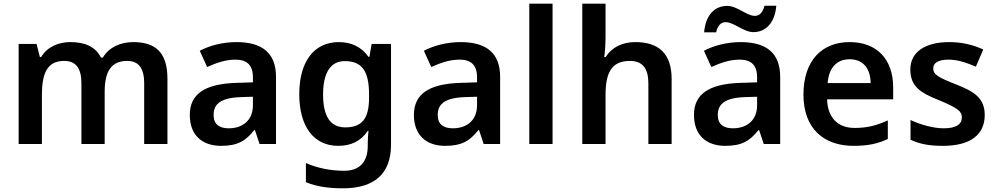

<svg xmlns="http://www.w3.org/2000/svg" viewBox="-20 -831 5394 1040"><path d="M702 -603C636 -603 571 -577 537 -519H527C498 -577 442 -603 361 -603C298 -603 236 -578 203 -522H196L178 -593H81V-51H207V-316C207 -435 236 -501 328 -501C392 -501 421 -460 421 -380V-51H547V-333C547 -442 581 -501 669 -501C732 -501 761 -460 761 -380V-51H887V-404C887 -544 825 -603 702 -603Z M1261 -603C1186 -603 1115 -584 1062 -556L1102 -468C1151 -490 1201 -508 1255 -508C1315 -508 1350 -481 1350 -412V-385L1256 -382C1089 -376 1008 -321 1008 -209C1008 -94 1080 -41 1177 -41C1267 -41 1310 -67 1357 -126H1361L1386 -51H1475V-415C1475 -543 1401 -603 1261 -603ZM1284 -305 1350 -307V-261C1350 -178 1293 -136 1219 -136C1170 -136 1137 -156 1137 -208C1137 -266 1173 -301 1284 -305Z M1815 -603C1681 -603 1601 -497 1601 -321C1601 -145 1680 -41 1812 -41C1880 -41 1935 -66 1972 -122H1976C1974 -106 1972 -75 1972 -55V-41C1972 47 1927 94 1845 94C1769 94 1698 79 1637 52V156C1696 180 1760 189 1837 189C2011 189 2098 108 2098 -47V-593H1993L1981 -523H1976C1938 -577 1883 -603 1815 -603ZM1848 -500C1939 -500 1979 -448 1979 -320V-301C1979 -185 1938 -141 1850 -141C1769 -141 1730 -202 1730 -319C1730 -438 1771 -500 1848 -500Z M2475 -603C2400 -603 2329 -584 2276 -556L2316 -468C2365 -490 2415 -508 2469 -508C2529 -508 2564 -481 2564 -412V-385L2470 -382C2303 -376 2222 -321 2222 -209C2222 -94 2294 -41 2391 -41C2481 -41 2524 -67 2571 -126H2575L2600 -51H2689V-415C2689 -543 2615 -603 2475 -603ZM2498 -305 2564 -307V-261C2564 -178 2507 -136 2433 -136C2384 -136 2351 -156 2351 -208C2351 -266 2387 -301 2498 -305Z M2973 -51V-811H2847V-51Z M3260 -630V-811H3134V-51H3260V-316C3260 -435 3291 -501 3392 -501C3461 -501 3492 -460 3492 -379V-51H3618V-404C3618 -543 3545 -603 3422 -603C3354 -603 3295 -577 3261 -522H3253C3256 -542 3260 -587 3260 -630Z M3794 -656H3859C3867 -693 3886 -711 3910 -711C3956 -711 4007 -657 4061 -657C4127 -657 4177 -706 4185 -800H4121C4112 -763 4093 -745 4069 -745C4024 -745 3974 -799 3919 -799C3852 -799 3802 -751 3794 -656ZM3992 -603C3917 -603 3846 -584 3793 -556L3833 -468C3882 -490 3932 -508 3986 -508C4046 -508 4081 -481 4081 -412V-385L3987 -382C3820 -376 3739 -321 3739 -209C3739 -94 3811 -41 3908 -41C3998 -41 4041 -67 4088 -126H4092L4117 -51H4206V-415C4206 -543 4132 -603 3992 -603ZM4015 -305 4081 -307V-261C4081 -178 4024 -136 3950 -136C3901 -136 3868 -156 3868 -208C3868 -266 3904 -301 4015 -305Z M4582 -603C4432 -603 4332 -503 4332 -318C4332 -133 4444 -41 4603 -41C4683 -41 4735 -53 4789 -78V-179C4730 -152 4679 -138 4609 -138C4517 -138 4463 -195 4460 -293H4818V-357C4818 -512 4728 -603 4582 -603ZM4582 -510C4659 -510 4695 -456 4696 -381H4463C4470 -466 4514 -510 4582 -510Z M5314 -208C5314 -301 5255 -336 5158 -374C5060 -413 5035 -427 5035 -461C5035 -491 5064 -508 5118 -508C5168 -508 5216 -491 5266 -470L5306 -563C5246 -590 5188 -603 5122 -603C4995 -603 4911 -552 4911 -455C4911 -364 4963 -329 5067 -288C5172 -244 5190 -227 5190 -195C5190 -159 5161 -136 5092 -136C5035 -136 4965 -156 4912 -181V-74C4962 -51 5012 -41 5088 -41C5233 -41 5314 -99 5314 -208Z"/></svg>

Font: Noto Sans Tamil UI SemiBold
Style: Regular
Weight: 600
Designer: Jelle Bosma - Monotype Design Team
Foundry: Monotype Imaging Inc.
Version: Version 2.004